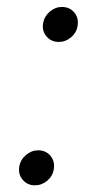

<svg xmlns="http://www.w3.org/2000/svg" viewBox="-20 -538 290 563"><path d="M82.5 5.4Q60.1 5.4 46.4 -11Q32.7 -27.3 36.6 -49.8Q40 -69.8 56.2 -83.5Q72.3 -97.2 91.8 -97.2Q114.7 -97.2 128.2 -80.8Q141.6 -64.5 137.7 -42Q134.8 -22 118.7 -8.3Q102.5 5.4 82.5 5.4ZM152.3 -415Q129.9 -415 116.2 -431.4Q102.5 -447.8 106.4 -470.2Q109.9 -490.2 126 -503.9Q142.1 -517.6 161.6 -517.6Q184.6 -517.6 198 -501.2Q211.4 -484.9 207.5 -462.4Q204.6 -442.4 188.5 -428.7Q172.4 -415 152.3 -415Z"/></svg>

Font: Inter Tight Light
Style: Italic
Weight: 300
Italic angle: -9.39999°
Designer: Rasmus Andersson
Foundry: rsms
Version: Version 3.004